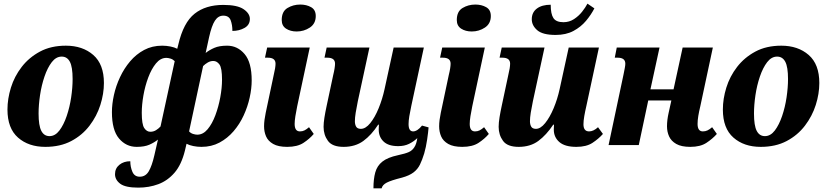

<svg xmlns="http://www.w3.org/2000/svg" viewBox="-20 -797 4548 1055"><path d="M229 10Q137 10 79 -41Q21 -92 21 -195Q21 -254 40 -315.5Q59 -377 99 -429Q139 -481 199.5 -513.5Q260 -546 342 -546Q434 -546 492.5 -495Q551 -444 551 -341Q551 -282 531.5 -220.5Q512 -159 472 -106.5Q432 -54 371.5 -22Q311 10 229 10ZM252 -49Q283 -49 306.5 -80Q330 -111 346.5 -159.5Q363 -208 371 -262Q379 -316 379 -363Q379 -429 364 -457.5Q349 -486 319 -486Q288 -486 264.5 -455.5Q241 -425 224.5 -376.5Q208 -328 200 -274Q192 -220 192 -173Q192 -107 207 -78Q222 -49 252 -49Z M740 234Q669 234 640.5 212.5Q612 191 612 160Q612 128 636 108.5Q660 89 696 89Q696 120 707.5 147Q719 174 748 174Q780 174 797.5 144Q815 114 828 57L848 -30Q828 -14 801 -2Q774 10 731 10Q673 10 634 -36Q595 -82 595 -181Q595 -225 606 -275Q617 -325 639.5 -373Q662 -421 695 -460Q728 -499 772 -522.5Q816 -546 871 -546Q894 -546 916.5 -541.5Q939 -537 954 -529L960 -553Q988 -673 1049 -721.5Q1110 -770 1207 -770Q1284 -770 1318.5 -746.5Q1353 -723 1353 -693Q1353 -660 1323.5 -643.5Q1294 -627 1257 -627Q1257 -660 1247.5 -685.5Q1238 -711 1207 -711Q1179 -711 1161 -683.5Q1143 -656 1129 -593L1110 -506Q1130 -522 1157.5 -534Q1185 -546 1228 -546Q1285 -546 1324 -500Q1363 -454 1363 -355Q1363 -311 1352 -261Q1341 -211 1319 -163Q1297 -115 1263.5 -76Q1230 -37 1186 -13.5Q1142 10 1087 10Q1064 10 1042 5.5Q1020 1 1005 -7L996 31Q977 108 939 152Q901 196 850 215Q799 234 740 234ZM806 -73Q823 -73 837 -81.5Q851 -90 862 -102L940 -461Q930 -471 917 -475Q904 -479 894 -479Q862 -479 837 -448.5Q812 -418 794.5 -371Q777 -324 768 -272.5Q759 -221 759 -177Q759 -114 772.5 -93.5Q786 -73 806 -73ZM1064 -57Q1096 -57 1121 -87Q1146 -117 1163.5 -164Q1181 -211 1190.5 -263Q1200 -315 1200 -359Q1200 -423 1186 -442.5Q1172 -462 1152 -462Q1136 -462 1121.5 -453.5Q1107 -445 1096 -434L1019 -75Q1028 -65 1041 -61Q1054 -57 1064 -57Z M1610 -624Q1576 -624 1552 -639.5Q1528 -655 1528 -687Q1528 -734 1559.5 -753Q1591 -772 1630 -772Q1664 -772 1689.5 -757.5Q1715 -743 1715 -709Q1715 -667 1682.5 -645.5Q1650 -624 1610 -624ZM1558 10Q1509 10 1481 -6Q1453 -22 1442 -47.5Q1431 -73 1431 -103Q1431 -120 1433.5 -139Q1436 -158 1440 -177L1484 -385Q1489 -405 1491.5 -421Q1494 -437 1494 -447Q1494 -480 1452 -480H1436L1448 -536H1682L1613 -213Q1607 -184 1603 -158.5Q1599 -133 1599 -116Q1599 -75 1628 -75Q1642 -75 1653 -80.5Q1664 -86 1678 -98L1704 -61Q1681 -34 1647.5 -12Q1614 10 1558 10Z M1868 10Q1806 10 1782 -23Q1758 -56 1758 -100Q1758 -121 1762.5 -150Q1767 -179 1775 -216L1811 -385Q1816 -405 1818.5 -421.5Q1821 -438 1821 -447Q1821 -480 1779 -480H1763L1775 -536H2010L1946 -240Q1939 -206 1934.5 -178Q1930 -150 1930 -131Q1930 -113 1937 -101Q1944 -89 1963 -89Q1989 -89 2014.5 -120.5Q2040 -152 2060.5 -202Q2081 -252 2093 -307L2143 -536H2309L2240 -215Q2233 -183 2229 -158Q2225 -133 2225 -115Q2225 -75 2250 -75Q2273 -75 2299 -107L2335 -97Q2333 -71 2327 -30Q2321 11 2311 46Q2300 82 2287.5 107.5Q2275 133 2252 150.5Q2229 168 2189 179Q2129 194 2105 206.5Q2081 219 2077 238H2032Q2032 187 2042 150.5Q2052 114 2081 91Q2110 68 2166 56Q2208 47 2226.5 38.5Q2245 30 2256 13Q2263 3 2267 -10.5Q2271 -24 2273 -38Q2253 -19 2227.5 -6.5Q2202 6 2168 6Q2114 6 2087.5 -19.5Q2061 -45 2061 -85Q2061 -100 2062 -112H2058Q2021 -55 1976.5 -22.5Q1932 10 1868 10Z M2572 -624Q2538 -624 2514 -639.5Q2490 -655 2490 -687Q2490 -734 2521.5 -753Q2553 -772 2592 -772Q2626 -772 2651.5 -757.5Q2677 -743 2677 -709Q2677 -667 2644.5 -645.5Q2612 -624 2572 -624ZM2520 10Q2471 10 2443 -6Q2415 -22 2404 -47.5Q2393 -73 2393 -103Q2393 -120 2395.5 -139Q2398 -158 2402 -177L2446 -385Q2451 -405 2453.5 -421Q2456 -437 2456 -447Q2456 -480 2414 -480H2398L2410 -536H2644L2575 -213Q2569 -184 2565 -158.5Q2561 -133 2561 -116Q2561 -75 2590 -75Q2604 -75 2615 -80.5Q2626 -86 2640 -98L2666 -61Q2643 -34 2609.5 -12Q2576 10 2520 10Z M3033 -605Q2962 -605 2932 -631Q2902 -657 2902 -691Q2902 -729 2930 -750Q2958 -771 3006 -771Q3006 -720 3021 -697.5Q3036 -675 3076 -675Q3108 -675 3134 -692Q3160 -709 3178.5 -732.5Q3197 -756 3208 -777L3246 -751Q3228 -716 3200 -682.5Q3172 -649 3131 -627Q3090 -605 3033 -605ZM2830 10Q2768 10 2744 -23Q2720 -56 2720 -100Q2720 -123 2725 -153.5Q2730 -184 2737 -216L2773 -385Q2778 -405 2780.5 -421Q2783 -437 2783 -447Q2783 -480 2741 -480H2725L2737 -536H2972L2908 -240Q2901 -207 2896.5 -178.5Q2892 -150 2892 -131Q2892 -113 2899 -101Q2906 -89 2925 -89Q2950 -89 2975.5 -120.5Q3001 -152 3022 -202Q3043 -252 3055 -307L3105 -536H3271L3202 -215Q3195 -185 3190.5 -159Q3186 -133 3186 -114Q3186 -75 3217 -75Q3241 -75 3266 -98L3293 -61Q3269 -34 3235.5 -12Q3202 10 3147 10Q3084 10 3053.5 -16.5Q3023 -43 3023 -85Q3023 -100 3024 -112H3020Q2982 -55 2938 -22.5Q2894 10 2830 10Z M3773 10Q3724 10 3696 -6Q3668 -22 3656.5 -47.5Q3645 -73 3645 -103Q3645 -137 3654 -177L3669 -245H3542L3490 0H3324L3406 -387Q3410 -407 3413 -422.5Q3416 -438 3416 -447Q3416 -480 3374 -480H3358L3369 -536H3604L3554 -306H3681L3731 -536H3897L3828 -213Q3821 -184 3817 -160Q3813 -136 3813 -116Q3813 -75 3842 -75Q3856 -75 3867.5 -80.5Q3879 -86 3893 -98L3919 -61Q3895 -34 3861.5 -12Q3828 10 3773 10Z M4160 10Q4068 10 4010 -41Q3952 -92 3952 -195Q3952 -254 3971 -315.5Q3990 -377 4030 -429Q4070 -481 4130.5 -513.5Q4191 -546 4273 -546Q4365 -546 4423.5 -495Q4482 -444 4482 -341Q4482 -282 4462.5 -220.5Q4443 -159 4403 -106.5Q4363 -54 4302.5 -22Q4242 10 4160 10ZM4183 -49Q4214 -49 4237.5 -80Q4261 -111 4277.5 -159.5Q4294 -208 4302 -262Q4310 -316 4310 -363Q4310 -429 4295 -457.5Q4280 -486 4250 -486Q4219 -486 4195.5 -455.5Q4172 -425 4155.5 -376.5Q4139 -328 4131 -274Q4123 -220 4123 -173Q4123 -107 4138 -78Q4153 -49 4183 -49Z"/></svg>

Font: Noto Serif SemiCondensed ExtraBold
Style: Italic
Weight: 800
Width: 4
Italic angle: -12°
Designer: Monotype Design Team
Foundry: Monotype Imaging Inc.
Version: Version 2.014; ttfautohint (v1.8.4.7-5d5b)